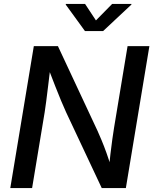

<svg xmlns="http://www.w3.org/2000/svg" viewBox="-20 -964 787 984"><path d="M32.7 0 153.3 -727.5H276.9L480 -293Q488.3 -274.9 500.2 -246.3Q512.2 -217.8 525.4 -181.2Q538.6 -144.5 550.8 -102.5L538.6 -97.2Q541.5 -135.7 546.1 -175.5Q550.8 -215.3 555.7 -250.5Q560.5 -285.6 564.5 -309.1L633.8 -727.5H745.6L625 0H501.5L318.8 -388.7Q306.6 -416 293.2 -447.5Q279.8 -479 263.4 -521.5Q247.1 -564 224.1 -623L239.3 -627.9Q232.4 -570.8 226.8 -524.7Q221.2 -478.5 216.8 -444.3Q212.4 -410.2 209 -389.2L144.5 0ZM416 -943.8 471.7 -859.4 554.7 -943.8H653.8L653.3 -940.4L508.3 -804.7H415.5L316.9 -940.4L317.4 -943.8Z"/></svg>

Font: Inter 18pt Medium
Style: Italic
Weight: 500
Italic angle: -9.3988°
Designer: Rasmus Andersson
Foundry: rsms
Version: Version 4.001;git-66647c0bb